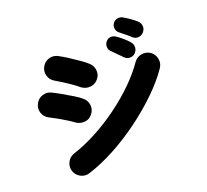

<svg xmlns="http://www.w3.org/2000/svg" viewBox="-140 -1003 1280 1187"><g transform="rotate(-20 500.0 -409.5)"><path d="M255 9Q225 19 196.5 4Q168 -11 158 -41Q149 -72 163.5 -100Q178 -128 209 -138Q284 -162 363.5 -204.5Q443 -247 518 -302Q593 -357 655 -418Q717 -479 758 -539Q776 -565 807.5 -571Q839 -577 865 -560Q891 -542 897.5 -510.5Q904 -479 886 -452Q839 -383 767 -313Q695 -243 609 -179.5Q523 -116 432 -67Q341 -18 255 9ZM278 -317Q264 -328 239 -343.5Q214 -359 186.5 -374.5Q159 -390 137 -401Q108 -415 98 -445.5Q88 -476 103 -504Q117 -533 147.5 -543Q178 -553 206 -539Q229 -528 262.5 -509Q296 -490 328 -470.5Q360 -451 377 -436Q402 -415 405 -383.5Q408 -352 387 -327Q367 -302 335.5 -300Q304 -298 278 -317ZM383 -511Q370 -523 345.5 -540Q321 -557 294.5 -574Q268 -591 247 -603Q219 -619 211 -650Q203 -681 219 -708Q235 -736 265.5 -744Q296 -752 324 -736Q347 -724 379 -703.5Q411 -683 441.5 -661.5Q472 -640 489 -624Q512 -602 513.5 -570Q515 -538 492 -515Q470 -492 439 -491.5Q408 -491 383 -511ZM793 -689Q782 -700 758.5 -719Q735 -738 719 -751Q709 -761 706.5 -779Q704 -797 716 -813Q727 -827 744 -830.5Q761 -834 777 -826Q795 -816 819 -799.5Q843 -783 859 -768Q874 -754 876 -734Q878 -714 864 -697Q852 -681 831 -678Q810 -675 793 -689ZM700 -592Q690 -603 668.5 -624Q647 -645 633 -660Q623 -671 623 -689.5Q623 -708 636 -722Q647 -735 664.5 -737Q682 -739 697 -729Q714 -718 736.5 -699Q759 -680 773 -663Q787 -647 786.5 -627.5Q786 -608 772 -592Q758 -577 736.5 -576.5Q715 -576 700 -592Z"/></g></svg>

Font: Zen Maru Gothic Black
Style: Regular
Weight: 900
Designer: Yoshimichi Ohira
Foundry: Positype
Version: Version 1.001